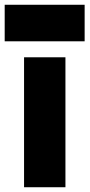

<svg xmlns="http://www.w3.org/2000/svg" viewBox="-46 -786 376 806"><path d="M309.3 -766H-26.3V-612.6H309.3ZM55 0H228.7V-545.5H55Z"/></svg>

Font: TID UI Extra Bold
Style: Regular
Weight: 800
Designer: The TID Project Authors
Foundry: Bakken & Bæck
Version: Version 1.001;hotconv 1.0.109;makeotfexe 2.5.65596